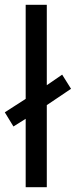

<svg xmlns="http://www.w3.org/2000/svg" viewBox="-29 -780 316 800"><path d="M78 0V-285L27 -253L-9 -312L78 -368V-760H166V-425L230 -469L267 -410L166 -342V0Z"/></svg>

Font: Noto Sans Tirhuta
Style: Regular
Weight: 400
Designer: Monotype Design Team
Foundry: Monotype Imaging Inc.
Version: Version 2.003; ttfautohint (v1.8.4.7-5d5b)